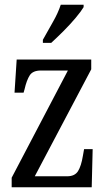

<svg xmlns="http://www.w3.org/2000/svg" viewBox="-20 -786 448 806"><path d="M29 0V-40L265 -490H152Q118 -490 105 -470Q92 -450 83 -411L79 -397H41L50 -536H363V-495L126 -46H262Q294 -46 307.5 -67.5Q321 -89 328 -132L333 -160H369L365 0ZM160 -619Q181 -657 202.5 -694.5Q224 -732 235 -766H331V-756Q321 -739 298 -711.5Q275 -684 247 -656Q219 -628 195 -606H160Z"/></svg>

Font: Noto Serif Ethiopic ExtraCondensed
Style: Regular
Weight: 400
Width: 2
Designer: Monotype Design Team
Foundry: Monotype Imaging Inc.
Version: Version 2.102; ttfautohint (v1.8.4.7-5d5b)